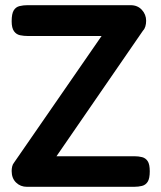

<svg xmlns="http://www.w3.org/2000/svg" viewBox="-20 -710 623 741"><path d="M84 11Q59 11 42 -5.5Q25 -22 25 -50Q25 -59 27 -67.5Q29 -76 34 -82L372 -571H89Q72 -571 57.5 -574Q43 -577 34 -589.5Q25 -602 25 -628Q25 -657 33 -670Q41 -683 55.5 -686.5Q70 -690 86 -690H484Q511 -690 527.5 -672Q544 -654 544 -630Q544 -618 541 -608Q538 -598 532 -592L198 -107H499Q515 -107 528.5 -103.5Q542 -100 550 -88Q558 -76 558 -49Q558 -21 550 -8.5Q542 4 528 7.5Q514 11 497 11Z"/></svg>

Font: Fredoka Light Medium
Style: Regular
Weight: 500
Version: Version 2.001